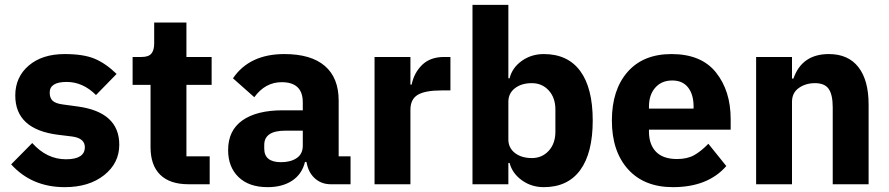

<svg xmlns="http://www.w3.org/2000/svg" viewBox="-20 -760 3666 792"><path d="M247 12Q111 12 26 -82L113 -170Q173 -103 252 -103Q330 -103 330 -153Q330 -190 277 -197L220 -204Q43 -226 43 -366Q43 -442 98.5 -489.5Q154 -537 247 -537Q325 -537 371 -517.5Q417 -498 461 -455L376 -368Q322 -422 255 -422Q185 -422 185 -378Q185 -356 197 -344.5Q209 -333 240 -329L299 -321Q472 -298 472 -163Q472 -87 409.5 -37.5Q347 12 247 12Z M757 0Q681 0 641 -39Q601 -78 601 -153V-410H527V-525H564Q593 -525 604.5 -539Q616 -553 616 -581V-667H749V-525H853V-410H749V-115H845V0Z M1084 12Q1007 12 964 -29.5Q921 -71 921 -141Q921 -222 980 -263.5Q1039 -305 1146 -305H1229V-338Q1229 -421 1142 -421Q1074 -421 1029 -359L941 -437Q1009 -537 1153 -537Q1263 -537 1320 -488Q1377 -439 1377 -345V-115H1426V0H1344Q1308 0 1282 -21.5Q1256 -43 1247 -79L1244 -92H1238Q1226 -42 1185.5 -15Q1145 12 1084 12ZM1139 -91Q1179 -91 1204 -108Q1229 -125 1229 -159V-221H1157Q1070 -221 1070 -162V-147Q1070 -91 1139 -91Z M1525 0V-525H1673V-411H1678Q1688 -460 1721.5 -492.5Q1755 -525 1812 -525H1838V-387H1801Q1734 -387 1703.5 -369Q1673 -351 1673 -307V0Z M2223 12Q2172 12 2132.5 -16.5Q2093 -45 2082 -88H2077V0H1929V-740H2077V-437H2082Q2093 -481 2132.5 -509Q2172 -537 2223 -537Q2322 -537 2373.5 -467Q2425 -397 2425 -263Q2425 -129 2373.5 -58.5Q2322 12 2223 12ZM2174 -108Q2216 -108 2243.5 -138Q2271 -168 2271 -217V-308Q2271 -357 2243.5 -387Q2216 -417 2174 -417Q2131 -417 2104 -396Q2077 -375 2077 -340V-185Q2077 -150 2104 -129Q2131 -108 2174 -108Z M2756 12Q2637 12 2570.5 -62Q2504 -136 2504 -263Q2504 -389 2568.5 -463Q2633 -537 2750 -537Q2873 -537 2933.5 -461Q2994 -385 2994 -269V-225H2657V-217Q2657 -164 2686 -134Q2715 -104 2773 -104Q2815 -104 2843.5 -120Q2872 -136 2902 -167L2976 -75Q2900 12 2756 12ZM2657 -312H2841V-321Q2841 -370 2818.5 -399Q2796 -428 2753 -428Q2709 -428 2683 -398.5Q2657 -369 2657 -320Z M3099 0V-525H3247V-436H3253Q3288 -537 3399 -537Q3479 -537 3521 -483Q3563 -429 3563 -329V0H3415V-317Q3415 -369 3398.5 -393Q3382 -417 3342 -417Q3303 -417 3275 -397Q3247 -377 3247 -340V0Z"/></svg>

Font: Anuphan
Style: Bold
Weight: 700
Designer: Mike Abbink, Paul van der Laan, Pieter van Rosmalen, Mint Tantisuwanna
Foundry: Bold Monday; Cadson Demak
Version: Version 3.002;hotconv 1.0.109;makeotfexe 2.5.65596